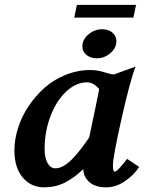

<svg xmlns="http://www.w3.org/2000/svg" viewBox="-20 -785 606 807"><path d="M425.8 2.4Q380.9 2.4 356 -19.3Q331.1 -41 330.1 -74.2Q291 -36.6 251.7 -17.1Q212.4 2.4 166.5 2.4Q109.9 2.4 75.2 -39.3Q40.5 -81.1 40.5 -152.3Q40.5 -198.2 55.7 -246.6Q70.8 -294.9 99.9 -338.4Q128.9 -381.8 167.2 -416Q205.6 -450.2 256.1 -470.5Q306.6 -490.7 360.8 -490.7Q388.7 -490.7 418.5 -481.4Q448.2 -472.2 456.1 -472.2Q459.5 -472.2 464.8 -474.1L549.8 -505.4Q526.9 -446.3 490.7 -285.6Q454.6 -125 454.6 -89.4Q454.6 -63.5 461.9 -63.5Q473.6 -63.5 514.2 -117.2L564.9 -83.5Q542.5 -48.8 504.9 -23.2Q467.3 2.4 425.8 2.4ZM357.4 -210.9 355 -207.5Q388.2 -364.3 397 -410.6Q372.6 -439 345.7 -439Q299.3 -439 258.1 -400.1Q216.8 -361.3 192.1 -296.4Q167.5 -231.4 167.5 -158.7Q167.5 -121.1 179.9 -99.4Q192.4 -77.6 212.9 -77.6Q230.5 -77.6 249.8 -89.1Q269 -100.6 288.6 -121.8Q308.1 -143.1 323.5 -163.3Q338.9 -183.6 357.4 -210.9ZM409.2 -662.1Q436 -662.1 452.6 -647.9Q469.2 -633.8 469.2 -611.8Q469.2 -583.5 444.1 -561.8Q418.9 -540 387.2 -540Q360.4 -540 343.3 -554.2Q326.2 -568.4 326.2 -590.3Q326.2 -618.7 351.8 -640.4Q377.4 -662.1 409.2 -662.1ZM551.8 -764.6 540.5 -710.9H292L303.2 -764.6Z"/></svg>

Font: Flanker
Style: Bold Italic
Weight: 700
Italic angle: -12°
Designer: Flanker
Version: Version 2.000